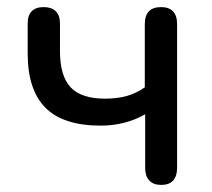

<svg xmlns="http://www.w3.org/2000/svg" viewBox="-20 -514 597 541"><path d="M434 7Q412 7 400.5 -5.5Q389 -18 389 -41V-192Q361 -176 329.5 -168Q298 -160 264 -160Q158 -160 108 -210.5Q58 -261 58 -363V-448Q58 -471 69.5 -482.5Q81 -494 103 -494Q125 -494 137 -482.5Q149 -471 149 -448V-370Q149 -300 179 -268Q209 -236 276 -236Q310 -236 337 -243.5Q364 -251 388 -268V-446Q388 -494 434 -494Q456 -494 467.5 -482Q479 -470 479 -446V-41Q479 -18 468 -5.5Q457 7 434 7Z"/></svg>

Font: Nunito Medium
Style: Regular
Weight: 500
Designer: Vernon Adams
Foundry: Vernon Adams
Version: Version 3.601